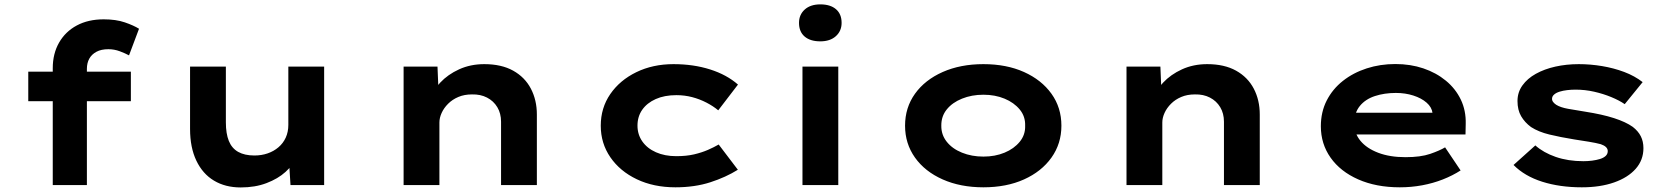

<svg xmlns="http://www.w3.org/2000/svg" viewBox="-20 -829 7473 860"><path d="M216.3 0V-523.4Q216.3 -588.7 244.6 -638.1Q272.9 -687.6 324.1 -715Q375.2 -742.4 444.4 -742.4Q499.6 -742.4 539.1 -728.8Q578.6 -715.2 602.7 -700.2L557.9 -581Q541.5 -590 516.7 -599.3Q491.9 -608.6 465.6 -608.6Q433.1 -608.6 411.8 -597Q390.4 -585.4 379.8 -566Q369.2 -546.6 369.2 -520.5V0H293Q269.7 0 250.5 0Q231.3 0 216.3 0ZM106.6 -375.7V-508H566.2V-375.7Z M1058.1 10.6Q989.3 10.6 938.5 -19.9Q887.7 -50.3 859.5 -109.4Q831.3 -168.4 831.3 -251.3V-530.7H991.7V-281Q991.7 -230.8 1004.9 -197.9Q1018.1 -165 1046.8 -148.7Q1075.6 -132.5 1119.6 -132.5Q1151.2 -132.5 1178.6 -141.9Q1206 -151.3 1227.1 -169.2Q1248.2 -187 1259.9 -212.6Q1271.5 -238.2 1271.5 -269.6V-530.7H1431.9V0H1281.2L1274.4 -108.9L1303.8 -120.9Q1292.4 -89.3 1258.7 -58.8Q1225 -28.3 1174 -8.9Q1123 10.6 1058.1 10.6Z M1787.8 0V-530.7H1939.6L1945.4 -390.7L1901.6 -381Q1917.4 -422 1951.6 -458.7Q1985.7 -495.3 2036.5 -518.5Q2087.3 -541.7 2149.3 -541.7Q2226 -541.7 2278.5 -512.5Q2331 -483.2 2357.9 -431.9Q2384.7 -380.6 2384.7 -316V0H2224.3V-283.8Q2224.3 -320.9 2207.6 -348.8Q2190.9 -376.7 2161.5 -391.9Q2132.1 -407.1 2094 -406.1Q2059.8 -406.1 2033 -394.7Q2006.1 -383.3 1987.2 -364.3Q1968.2 -345.3 1958.2 -323.2Q1948.2 -301.1 1948.2 -280.3V0H1868.5Q1831.2 0 1811 0Q1790.8 0 1787.8 0Z M3005.4 10Q2908.2 10 2832.5 -26Q2756.9 -62 2713.9 -124.6Q2670.9 -187.1 2670.9 -265.9Q2670.9 -345.6 2713.6 -407.7Q2756.3 -469.7 2830.2 -505.7Q2904.2 -541.7 2996.8 -541.7Q3085.9 -541.7 3160.7 -518Q3235.5 -494.2 3285.5 -450.2L3197.1 -334.8Q3175 -353.5 3144.5 -369.3Q3114 -385.1 3080.1 -394Q3046.2 -402.8 3009.7 -402.8Q2956.2 -402.8 2917.1 -385.3Q2878.1 -367.9 2856.7 -337.4Q2835.4 -307 2835.4 -266.4Q2835.4 -226.5 2857.1 -195.5Q2878.8 -164.4 2918.2 -147Q2957.7 -129.5 3009 -129.5Q3054.5 -129.5 3089.1 -137.6Q3123.8 -145.8 3150.8 -157.6Q3177.9 -169.4 3199.1 -181.7L3285 -68.7Q3231.1 -35 3161.4 -12.5Q3091.7 10 3005.4 10Z M3574.4 0V-530.7H3734.8V0ZM3654.3 -643.8Q3609.2 -643.8 3584 -665.4Q3558.9 -687 3558.9 -726.6Q3558.9 -763.1 3584.5 -786.3Q3610.2 -809.4 3654.3 -809.4Q3699.3 -809.4 3724.5 -787.8Q3749.7 -766.2 3749.7 -726.6Q3749.7 -690.2 3724 -667Q3698.3 -643.8 3654.3 -643.8Z M4384.8 10Q4282.1 10 4202.5 -25.3Q4122.9 -60.6 4078.4 -123.1Q4033.9 -185.7 4033.9 -265.9Q4033.9 -347 4078.4 -409.1Q4122.9 -471.2 4202.5 -506.5Q4282.1 -541.7 4384.8 -541.7Q4488.1 -541.7 4566.6 -506.5Q4645.2 -471.2 4689.7 -409.1Q4734.2 -347 4734.2 -265.9Q4734.2 -185.7 4689.7 -123.1Q4645.2 -60.6 4566.6 -25.3Q4488.1 10 4384.8 10ZM4384.8 -127.6Q4437.3 -127.6 4479.6 -145.2Q4521.9 -162.7 4547.6 -194Q4573.2 -225.4 4571.8 -265.9Q4573.2 -307.4 4547.6 -338.5Q4521.9 -369.6 4479.6 -387.1Q4437.3 -404.7 4384.8 -404.7Q4332.3 -404.7 4288.9 -387.1Q4245.5 -369.6 4220.7 -338.8Q4195.8 -308 4196.3 -265.9Q4195.8 -225.4 4220.7 -194Q4245.5 -162.7 4288.9 -145.2Q4332.3 -127.6 4384.8 -127.6Z M5025.8 0V-530.7H5177.6L5183.4 -390.7L5139.6 -381Q5155.4 -422 5189.6 -458.7Q5223.7 -495.3 5274.5 -518.5Q5325.3 -541.7 5387.3 -541.7Q5464 -541.7 5516.5 -512.5Q5569 -483.2 5595.9 -431.9Q5622.7 -380.6 5622.7 -316V0H5462.3V-283.8Q5462.3 -320.9 5445.6 -348.8Q5428.9 -376.7 5399.5 -391.9Q5370.1 -407.1 5332 -406.1Q5297.8 -406.1 5271 -394.7Q5244.1 -383.3 5225.2 -364.3Q5206.2 -345.3 5196.2 -323.2Q5186.2 -301.1 5186.2 -280.3V0H5106.5Q5069.2 0 5049 0Q5028.8 0 5025.8 0Z M6249.9 10Q6144 10 6063.9 -25.4Q5983.8 -60.7 5940 -122.7Q5896.3 -184.6 5896.3 -263.3Q5896.3 -327.2 5922.5 -378.7Q5948.8 -430.2 5995.1 -466.7Q6041.4 -503.2 6101.7 -522.7Q6162 -542.2 6230 -542.2Q6297.6 -542.2 6355.2 -522.8Q6412.7 -503.4 6456.2 -467.7Q6499.6 -432 6523.2 -382.9Q6546.8 -333.8 6545.2 -274L6544.2 -226.6H6008.9L5985.9 -324.1H6413.8L6396.6 -301.9V-322.4Q6393.3 -348.9 6370 -369.2Q6346.8 -389.5 6310.6 -401.1Q6274.5 -412.7 6232.3 -412.7Q6181.1 -412.7 6138.3 -398.7Q6095.6 -384.6 6070.7 -354Q6045.9 -323.4 6045.9 -275.5Q6045.9 -231.8 6073.8 -198.1Q6101.7 -164.4 6153.4 -144.7Q6205.1 -125 6275.4 -125Q6343.2 -125 6385.9 -139.7Q6428.6 -154.4 6452.8 -169L6522.3 -65.6Q6486.9 -42.7 6442.8 -25.3Q6398.7 -8 6350 1Q6301.3 10 6249.9 10Z M7065.2 10Q6966.8 10 6887.9 -15Q6809 -40 6759.4 -90.1L6857 -177.7Q6893.2 -145.3 6948.5 -126.1Q7003.9 -107 7072.2 -107Q7091.6 -107 7111 -109.4Q7130.4 -111.9 7146.5 -116.8Q7162.6 -121.8 7172 -130.5Q7181.4 -139.2 7181.4 -152.3Q7181.4 -172.3 7150.2 -183.1Q7128.6 -189 7096.5 -194.2Q7064.4 -199.5 7031.8 -204.4Q6968.9 -214.6 6920.2 -226.4Q6871.5 -238.2 6837.8 -259.9Q6809.6 -280.6 6793.4 -308.5Q6777.1 -336.4 6777.1 -376.5Q6777.1 -415.6 6799.2 -446.4Q6821.3 -477.3 6859.3 -498.4Q6897.4 -519.6 6946.9 -530.7Q6996.4 -541.7 7051.7 -541.7Q7103.6 -541.7 7155.8 -533Q7208 -524.3 7255 -506.7Q7301.9 -489 7337.7 -461.2L7257.4 -362.5Q7232.6 -379.6 7197 -394.2Q7161.4 -408.9 7120.6 -418.2Q7079.8 -427.5 7037.2 -427.5Q7017.8 -427.5 6999.5 -425.3Q6981.3 -423.2 6966 -418.5Q6950.6 -413.8 6941.2 -405.6Q6931.8 -397.4 6931.8 -386.3Q6931.8 -378.3 6937.3 -371.5Q6942.8 -364.6 6950.8 -359.5Q6969.3 -347.8 7003.8 -341.6Q7038.2 -335.5 7080.9 -328.7Q7156.7 -316.8 7209.4 -299.9Q7262.2 -282.9 7293.3 -260.8Q7317.6 -242 7329.4 -218.7Q7341.2 -195.3 7341.2 -165.5Q7341.2 -112 7306.5 -72.8Q7271.8 -33.6 7209.7 -11.8Q7147.6 10 7065.2 10Z"/></svg>

Font: Lexend Tera
Style: Regular
Weight: 400
Designer: Bonnie Shaver-Troup, Thomas Jockin
Foundry: Lexend
Version: Version 1.007